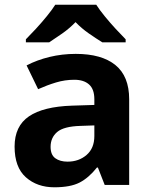

<svg xmlns="http://www.w3.org/2000/svg" viewBox="-20 -786 644 816"><path d="M302 -557Q412 -557 470.5 -509.5Q529 -462 529 -364V0H425L396 -74H392Q357 -30 318 -10Q279 10 211 10Q138 10 90 -32.5Q42 -75 42 -163Q42 -250 103 -291.5Q164 -333 286 -337L381 -340V-364Q381 -407 358.5 -427Q336 -447 296 -447Q256 -447 218 -435.5Q180 -424 142 -407L93 -508Q137 -531 190.5 -544Q244 -557 302 -557ZM323 -251Q251 -249 223 -225Q195 -201 195 -162Q195 -128 215 -113.5Q235 -99 267 -99Q315 -99 348 -127.5Q381 -156 381 -208V-253ZM389 -766Q403 -744 425.5 -716.5Q448 -689 472 -663Q496 -637 514 -619V-606H415Q389 -622 358 -643.5Q327 -665 301 -692Q275 -665 245 -644Q215 -623 189 -606H90V-619Q109 -638 132.5 -663.5Q156 -689 178.5 -716.5Q201 -744 215 -766Z"/></svg>

Font: Noto Sans Gurmukhi UI
Style: Bold
Weight: 700
Designer: Jelle Bosma - Monotype Design Team
Foundry: Monotype Imaging Inc.
Version: Version 2.004; ttfautohint (v1.8.4.7-5d5b)